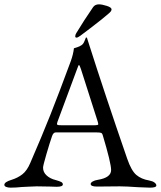

<svg xmlns="http://www.w3.org/2000/svg" viewBox="-22 -858 739 883"><path d="M0 0ZM-2 -8Q-2 -21 31 -31Q60 -40 81 -56.5Q102 -73 117 -108Q170 -230 209.5 -329.5Q249 -429 304 -578Q315 -609 318 -636Q321 -637 332.5 -640.5Q344 -644 354 -651Q362 -657 366.5 -669Q371 -681 373 -685Q374 -686 375.5 -685.5Q377 -685 378 -684Q380 -679 381.5 -673Q383 -667 385 -662Q459 -429 563 -128Q582 -73 605 -53.5Q628 -34 664 -28Q680 -25 688.5 -18.5Q697 -12 697 -5Q697 5 668 5L614 3Q558 -1 529 -1L424 0Q395 0 395 -12Q395 -18 404.5 -23.5Q414 -29 428 -31Q489 -41 489 -76Q489 -108 450 -238Q448 -245 442.5 -247Q437 -249 423 -249H234Q223 -249 217 -231Q206 -199 191 -147.5Q176 -96 176 -87Q176 -66 192.5 -51Q209 -36 234 -30Q252 -25 259.5 -21Q267 -17 267 -10Q267 1 238 1Q220 1 208 0L147 -1Q130 -1 109.5 0.5Q89 2 79 2Q51 5 27 5Q14 5 6 1.5Q-2 -2 -2 -8ZM416 -282Q422 -282 426 -283Q430 -284 430 -287L428 -297L350 -541Q344 -559 341 -559Q339 -559 333 -542L242 -297L240 -289Q240 -284 244.5 -283Q249 -282 261 -282ZM324 -691Q324 -698 329 -706Q364 -764 406 -825Q415 -838 433 -838Q447 -838 469 -831Q491 -824 491 -815Q491 -810 487.5 -805.5Q484 -801 478 -796Q456 -776 393 -728L348 -694Q336 -685 330 -685Q324 -685 324 -691Z"/></svg>

Font: EB Garamond
Style: Regular
Weight: 400
Designer: Georg Duffner and Octavio Pardo
Foundry: Georg Duffner
Version: Version 1.000; ttfautohint (v1.6)